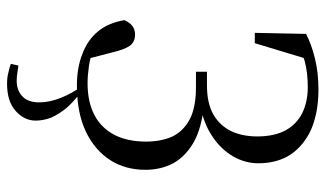

<svg xmlns="http://www.w3.org/2000/svg" viewBox="-214 -512 945 558"><g transform="rotate(90 259.0 -233.5)"><path d="M224 219Q275 219 303 194Q331 169 331 136Q331 113 322 90Q312 68 295 47Q277 26 250 6V0H230Q252 30 265 63Q278 96 278 125Q278 158 261 174Q244 191 215 191Q203 191 192 189Q181 187 171 186L166 208Q176 212 191 215Q205 219 224 219ZM229 16Q308 16 363 -10Q417 -36 446 -81Q474 -125 474 -183Q474 -228 455 -264Q435 -300 393 -324Q351 -347 286 -353L283 -342Q337 -351 376 -377Q414 -402 435 -438Q455 -473 455 -511Q455 -567 429 -606Q402 -645 354 -666Q305 -686 241 -686Q192 -686 151 -676Q110 -666 79 -650L76 -501H106L154 -660L89 -637V-615Q124 -636 158 -646Q192 -655 233 -655Q276 -655 309 -639Q341 -623 359 -591Q377 -558 377 -508Q377 -466 362 -433Q346 -400 314 -381Q281 -362 229 -362H189V-330H234Q294 -330 329 -311Q363 -292 378 -260Q392 -227 392 -185Q392 -132 373 -94Q353 -55 315 -35Q277 -15 222 -15Q200 -15 172 -19Q143 -23 110 -37L153 -9L133 -86Q125 -121 114 -137Q103 -153 81 -153Q67 -153 57 -146Q46 -138 39 -122Q47 -75 72 -45Q97 -15 137 0Q177 16 229 16Z"/></g></svg>

Font: Source Serif 4 48pt
Style: Regular
Weight: 400
Designer: Frank Grie√ühammer
Foundry: Adobe Systems Incorporated
Version: Version 4.004;hotconv 1.0.116;makeotfexe 2.5.65601